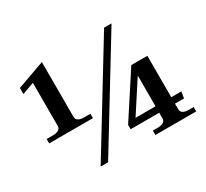

<svg xmlns="http://www.w3.org/2000/svg" viewBox="-143 -926 1222 1140"><g transform="rotate(-30 468.5 -356.0)"><path d="M51 -302H92Q147 -302 147 -337V-632L65 -602V-644L255 -712V-337Q255 -302 310 -302H351V-272H51ZM677 -704H728L298 0H247ZM512 -133 706 -431H816V-147H885L878 -103H816V-65Q816 -30 871 -30H902V0H622V-30H653Q708 -30 708 -65V-103H512ZM708 -147V-358L571 -147Z"/></g></svg>

Font: Taviraj Medium
Style: Regular
Weight: 500
Designer: Katatrad Team
Foundry: CadsonDemak
Version: Version 1.001